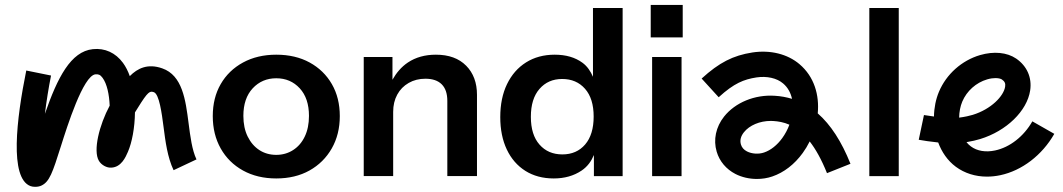

<svg xmlns="http://www.w3.org/2000/svg" viewBox="-20 -699 4198 758"><path d="M724.5 -212.6C712.6 -305.4 700.1 -401.4 620.6 -429.1C563.6 -449.2 523.2 -429.7 492.4 -398.5C485.4 -418 476.6 -435.7 465.5 -450.8C436.2 -490.7 394.1 -510.1 346.3 -504.9C259.5 -495.7 207.1 -393.3 157.3 -249.6C163.3 -299 171.7 -351.5 181.5 -400.8L83.7 -420.6C45 -229.7 16.6 4.5 100.4 35.7C105.9 37.7 112.3 38.6 118.9 38.6C127.9 38.6 137.1 36.9 144.2 33.3C175.2 18.2 187.3 -16.3 220.8 -122.8C244.8 -198.7 308.2 -400.5 356.8 -405.6C367.7 -406.5 375.5 -404.7 384.9 -391.8C402.6 -367.7 411.2 -325.9 413 -281.9C372.1 -205.6 346.5 -104.3 370.5 -64C380 -47.9 401.4 -35.5 420.3 -37.2C459 -39.6 475.9 -78.5 485 -99.5C501.1 -136.5 512.1 -194.6 512.8 -255.2L523.7 -272.6C564.8 -339.2 571.7 -340.3 587.5 -335C608.8 -327.5 618.8 -250.7 625.4 -199.9C633.1 -140.1 641.1 -78.3 665.3 -27.1L755.7 -69.7C738.1 -106.7 731.2 -160.6 724.5 -212.7Z M1290.2 -366.9C1269.3 -403.2 1240.1 -431.6 1202.6 -452.2C1165.1 -472.8 1121.1 -483.1 1070.7 -483.1C1021 -483.1 977.2 -472.8 939.4 -452.2C901.6 -431.6 872.2 -403.2 851.3 -366.9C830.4 -330.7 820 -288.6 820 -240.6C820 -192.7 830.4 -150.1 851.3 -112.9C872.2 -75.8 901.6 -46.7 939.4 -25.8C977.2 -4.9 1021 5.5 1070.7 5.5C1120.5 5.5 1164.2 -4.9 1201.7 -25.8C1239.1 -46.7 1268.5 -75.8 1289.7 -112.9C1310.9 -150.1 1321.5 -192.7 1321.5 -240.6C1321.5 -288.6 1311.1 -330.7 1290.2 -366.9ZM1183.2 -160C1172.2 -136.9 1156.8 -119.1 1137.1 -106.5C1117.5 -93.9 1095.3 -87.6 1070.7 -87.6C1045.6 -87.6 1023.3 -93.9 1003.9 -106.5C984.6 -119.1 969.2 -136.9 957.8 -160C946.5 -183 940.8 -210.2 940.8 -241.5C940.8 -287.6 953.1 -323.9 977.6 -350.3C1002.2 -376.7 1033.3 -390 1070.7 -390C1108.2 -390 1139.1 -376.7 1163.4 -350.3C1187.7 -323.9 1199.8 -287.6 1199.8 -241.5C1199.8 -210.2 1194.3 -183 1183.2 -160Z M1820.2 -439.7C1791.7 -468.6 1751.9 -483.1 1700.9 -483.1C1657.8 -483.1 1621 -472.8 1590.2 -452.2C1564.3 -434.8 1544.8 -411.4 1529.4 -384.2V-473.9H1416V-3.8H1532.2V-257.3C1532.2 -283.1 1537.5 -305.8 1548.3 -325.5C1559 -345.2 1574.1 -360.5 1593.5 -371.6C1612.8 -382.7 1634.8 -388.2 1659.4 -388.2C1687.6 -388.2 1709.2 -380.8 1723.9 -366.1C1738.7 -351.3 1746 -329.5 1746 -300.6V-3.8H1863.1V-324.6C1863.1 -372.5 1848.8 -410.9 1820.2 -439.8Z M2321 -667.4V-395.8C2311.6 -417.5 2299 -437 2279.5 -451.3C2250.6 -472.5 2214 -483.1 2169.8 -483.1C2126.8 -483.1 2089.1 -472.9 2056.9 -452.7C2024.6 -432.4 1999.6 -403.8 1981.7 -366.9C1963.9 -330 1955 -286.7 1955 -236.9C1955 -187.8 1963.6 -145.1 1980.8 -108.8C1998 -72.5 2022.5 -44.4 2054.1 -24.4C2085.8 -4.5 2123.1 5.5 2166.1 5.5C2208.5 5.5 2245.1 -4.8 2275.8 -25.4C2299.6 -41.3 2314.5 -62.7 2324.7 -87V-3.7H2438.1V-667.4ZM2290.1 -128.6C2267.7 -102.5 2237.7 -89.4 2200.2 -89.4C2162.7 -89.4 2132.6 -102.3 2109.9 -128.2C2087.1 -154 2075.8 -190.5 2075.8 -237.9C2075.8 -285.2 2087.1 -321.9 2109.9 -348C2132.6 -374.1 2162.4 -387.2 2199.3 -387.2C2236.8 -387.2 2266.9 -374.3 2289.6 -348.5C2312.4 -322.7 2323.7 -286.1 2323.7 -238.8C2323.7 -191.5 2312.5 -154.7 2290.1 -128.6Z M2675.3 -551.3V-679.4H2549V-551.3ZM2670.7 -3.7V-473.9H2554.5V-3.7Z M3208.4 -251.5C3215.2 -323.7 3194.8 -396.1 3136.3 -445.7C3088.7 -486 3021.2 -502.5 2950.7 -491.9C2873.6 -479.9 2819.3 -452 2750 -388.9L2817.3 -315.1C2878.4 -370.8 2916.7 -385.5 2966.2 -393.3C3007.4 -399.5 3046.7 -390.9 3071.7 -369.5C3090.5 -353.6 3101.7 -332.4 3106.8 -308.8C3085.1 -315.4 3062.4 -319.5 3038.6 -320.9C2959.6 -326.1 2882.8 -294.2 2838.7 -238.9C2806.1 -197.8 2795.4 -147.3 2809.4 -100.1C2820.6 -62.2 2846.9 -31.1 2883.2 -12.3C2908.6 0.8 2938.5 7.5 2968.2 7.5C2989 7.5 3009.7 4.3 3028.9 -2.3C3074.9 -18 3116.4 -50 3149 -94.9C3159.4 -109.2 3168.6 -124.5 3176.6 -140.6C3199.8 -110.9 3222.8 -70.5 3244.9 -15.4L3337.6 -52.4C3302.3 -140.6 3259.5 -206.7 3208.4 -251.4ZM3068.2 -153.7C3048.1 -126 3022.7 -105.8 2996.6 -97C2975.3 -89.5 2948.1 -91.4 2929 -101.2C2916.5 -107.6 2908.7 -116.6 2905.1 -128.5C2900.4 -144.7 2904.3 -161 2916.9 -176.8C2938.9 -204.5 2979.7 -221.6 3022.8 -221.6C3026 -221.6 3029.3 -221.5 3032.5 -221.3C3052.3 -220.1 3073.9 -216.6 3096.5 -206.7C3089.4 -187.7 3079.8 -169.6 3068.2 -153.7Z M3528.2 -3.7V-667.4H3412V-3.7Z M4055.6 -219.9C4021.7 -160.3 3966.6 -117.3 3908.4 -105C3871.5 -97.1 3837.5 -102.7 3813.1 -120.9C3806.6 -125.6 3800.7 -131.4 3795.6 -137.8C3816.6 -141.2 3835.5 -145.7 3849.7 -150.1C3953.5 -181.9 4034.7 -260.7 4047 -341.9C4054.7 -392.6 4034.5 -438.4 3991.7 -467.8C3955.5 -492.4 3903.5 -497.4 3849 -481.5C3776.9 -460.3 3716.2 -406.2 3687 -336.9C3674.7 -307.9 3667.8 -274 3667.2 -239C3650.6 -241.1 3635.3 -243.3 3627.7 -244.8L3607.1 -147.2C3621.9 -144.1 3655.2 -139.6 3683.9 -136.5C3697.9 -98.8 3720.8 -64.8 3753.7 -40.5C3788.5 -14.9 3830.8 -1.7 3876.4 -1.7C3893.5 -1.7 3911.1 -3.5 3929 -7.3C4014.7 -25.4 4094.4 -86.5 4142.3 -170.6L4055.5 -220ZM3779 -298C3796.8 -340 3833.5 -372.8 3877.2 -385.6C3889.8 -389.3 3900.8 -390.7 3910 -390.7C3922.4 -390.7 3931.2 -388.1 3935.3 -385.3C3946.6 -377.6 3950.2 -369.7 3948.2 -356.9C3942.6 -319.7 3893.2 -268 3820.3 -245.6C3809.5 -242.2 3789.5 -237.5 3766.6 -234.6C3766.9 -257.3 3771.2 -279.4 3779 -298Z"/></svg>

Font: Diatome Awesome Semibold
Style: Regular
Weight: 400
Designer: 15.100.17
Foundry: 15.100.17
Version: Version 1.005;Fontself Maker 3.5.8